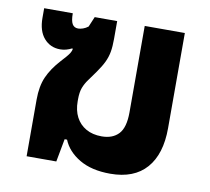

<svg xmlns="http://www.w3.org/2000/svg" viewBox="-67 -622 773 707"><g transform="rotate(10 319.5 -269.0)"><path d="M388 10Q318 10 272.5 -17Q227 -44 210 -86H201L185 0H74V-212Q74 -262 89.5 -297Q105 -332 137 -367Q147 -378 154.5 -386.5Q162 -395 167 -403Q172 -411 173 -419L170 -420Q160 -415 149.5 -412Q139 -409 127 -409Q90 -409 66.5 -436Q43 -463 43 -512V-548H150Q150 -520 157 -508Q164 -496 179 -496Q187 -496 197 -499.5Q207 -503 216 -510L232 -548H316V-481Q316 -453 312.5 -433Q309 -413 300 -394Q291 -375 274 -351Q260 -331 248.5 -315.5Q237 -300 230.5 -283Q224 -266 224 -239V-232Q224 -198 237 -173Q250 -148 274.5 -134Q299 -120 333 -120Q374 -120 396.5 -144Q419 -168 419 -225V-548H569V-192Q569 -95 523 -42.5Q477 10 388 10Z"/></g></svg>

Font: Farlight84_Sys_V01
Style: Bold
Weight: 700
Designer: Monotype Design Team, Nadine Chahine and Nizar Qandah
Foundry: Monotype Imaging Inc.
Version: Version 2.004;October 31, 2024;FontCreator 14.0.0.2814 64-bi